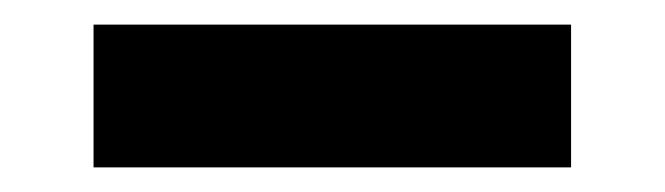

<svg xmlns="http://www.w3.org/2000/svg" viewBox="-20 -751 540 156"><path d="M56 -615V-731H444V-615Z"/></svg>

Font: Geologica Cursive Black
Style: Regular
Weight: 900
Designer: Sindre Bremnes, Frode Helland
Foundry: Monokrom Skriftforlag AS
Version: Version 1.010;gftools[0.9.28]